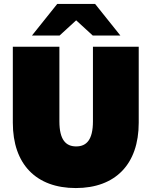

<svg xmlns="http://www.w3.org/2000/svg" viewBox="-20 -937 768 973"><path d="M364 16C565 16 683 -105 683 -315V-700H451V-322C451 -228 418 -195 366 -195C314 -195 281 -228 281 -322V-700H45V-315C45 -105 163 16 364 16ZM142 -757H282L366 -834L450 -757H590L462 -917H270Z"/></svg>

Font: Chess Sans Black
Style: Regular
Weight: 900
Designer: Wolf Bōese
Foundry: Wolf Bōese
Version: Version 7.223;Glyphs 3.3 (3306)